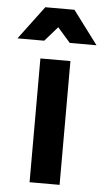

<svg xmlns="http://www.w3.org/2000/svg" viewBox="-79 -792 450 827"><g transform="rotate(5 146.0 -378.5)"><path d="M146 -675.8 90.8 -612.8H-24.9L83 -756.8H209L316.9 -612.8H201.2ZM81.1 0V-535.2H210.9V0Z"/></g></svg>

Font: Montserrat-Arabic Medium
Style: Regular
Weight: 500
Designer: Mohamed Gaber
Foundry: Kief Type Foundry
Version: Version 5.008;PS 005.008;hotconv 1.0.88;makeotf.lib2.5.64775